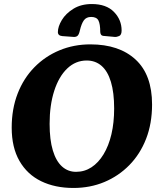

<svg xmlns="http://www.w3.org/2000/svg" viewBox="-20 -916 790 952"><path d="M344 16Q253 16 184 -17.5Q115 -51 76.5 -118Q38 -185 38 -283Q38 -376 67.5 -452Q97 -528 150.5 -582.5Q204 -637 275 -666.5Q346 -696 428 -696Q571 -696 652.5 -620.5Q734 -545 734 -398Q734 -304 704.5 -228Q675 -152 621.5 -97.5Q568 -43 497.5 -13.5Q427 16 344 16ZM357 -64Q399 -64 433.5 -86.5Q468 -109 493.5 -151Q519 -193 532.5 -250.5Q546 -308 546 -378Q546 -457 530 -510Q514 -563 483.5 -589.5Q453 -616 410 -616Q355 -616 313.5 -576.5Q272 -537 249 -466Q226 -395 226 -302Q226 -223 242 -170Q258 -117 287.5 -90.5Q317 -64 357 -64ZM435 -896Q507 -896 545 -857Q583 -818 583 -765Q583 -743 571 -737.5Q559 -732 548 -733L493 -738Q484 -739 480.5 -745Q477 -751 477 -758Q477 -797 468 -814.5Q459 -832 432 -832Q408 -832 396 -815.5Q384 -799 376 -765Q372 -746 365 -739Q358 -732 344 -733L289 -737Q278 -738 272.5 -743Q267 -748 267 -757Q267 -784 286.5 -816.5Q306 -849 344 -872.5Q382 -896 435 -896Z"/></svg>

Font: Alkatra
Style: Bold
Weight: 700
Designer: Suman Bhandary
Version: Version 1.100;gftools[0.9.22]